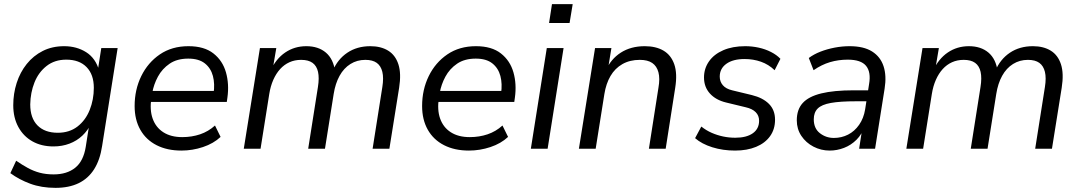

<svg xmlns="http://www.w3.org/2000/svg" viewBox="-20 -718 5213 927"><path d="M248 189Q180 189 126 169Q72 149 30 118L58 58Q87 78 114.5 93Q142 108 172 116Q202 124 239 124Q303 124 343 92Q383 60 394 -9L412 -124L421 -123Q404 -88 377.5 -63Q351 -38 315.5 -24.5Q280 -11 238 -11Q180 -11 136.5 -35.5Q93 -60 68.5 -105Q44 -150 44 -210Q44 -266 60.5 -317.5Q77 -369 109 -409Q141 -449 186.5 -472Q232 -495 290 -495Q350 -495 396 -466Q442 -437 459 -376L452 -377L469 -486H548L473 -13Q463 54 434.5 99Q406 144 359.5 166.5Q313 189 248 189ZM259 -77Q315 -77 354 -107Q393 -137 413 -187Q433 -237 433 -294Q433 -358 398 -394Q363 -430 300 -430Q244 -430 205 -399.5Q166 -369 146.5 -320Q127 -271 126 -214Q126 -148 161 -112.5Q196 -77 259 -77Z M856 9Q787 9 736 -17Q685 -43 657.5 -91.5Q630 -140 630 -206Q630 -285 662 -350.5Q694 -416 752 -455.5Q810 -495 890 -495Q966 -495 1010.5 -460Q1055 -425 1071 -368.5Q1087 -312 1078 -247L1075 -226H693L701 -279H1029L1011 -266Q1018 -313 1008 -351Q998 -389 969 -412Q940 -435 889 -435Q835 -435 799 -410.5Q763 -386 742.5 -348Q722 -310 715 -269L711 -245Q702 -188 717 -145.5Q732 -103 768.5 -79.5Q805 -56 860 -56Q906 -56 946 -69.5Q986 -83 1018 -112L1045 -57Q1011 -25 960 -8Q909 9 856 9Z M1157 0 1235 -486H1314L1295 -374L1285 -375Q1312 -434 1357 -464.5Q1402 -495 1459 -495Q1517 -495 1553.5 -464Q1590 -433 1598 -372L1586 -375Q1610 -432 1657 -463.5Q1704 -495 1768 -495Q1819 -495 1854 -473.5Q1889 -452 1903.5 -407.5Q1918 -363 1907 -294L1860 0H1779L1826 -298Q1833 -342 1826 -371Q1819 -400 1799 -414.5Q1779 -429 1744 -429Q1704 -429 1672 -409Q1640 -389 1619.5 -352Q1599 -315 1591 -264L1549 0H1468L1515 -298Q1522 -342 1515.5 -371Q1509 -400 1489 -414.5Q1469 -429 1434 -429Q1403 -429 1377.5 -417.5Q1352 -406 1332.5 -384.5Q1313 -363 1299.5 -332.5Q1286 -302 1280 -264L1238 0Z M2244 9Q2175 9 2124 -17Q2073 -43 2045.5 -91.5Q2018 -140 2018 -206Q2018 -285 2050 -350.5Q2082 -416 2140 -455.5Q2198 -495 2278 -495Q2354 -495 2398.5 -460Q2443 -425 2459 -368.5Q2475 -312 2466 -247L2463 -226H2081L2089 -279H2417L2399 -266Q2406 -313 2396 -351Q2386 -389 2357 -412Q2328 -435 2277 -435Q2223 -435 2187 -410.5Q2151 -386 2130.5 -348Q2110 -310 2103 -269L2099 -245Q2090 -188 2105 -145.5Q2120 -103 2156.5 -79.5Q2193 -56 2248 -56Q2294 -56 2334 -69.5Q2374 -83 2406 -112L2433 -57Q2399 -25 2348 -8Q2297 9 2244 9Z M2631 -607 2645 -698H2745L2730 -607ZM2543 0 2620 -486H2701L2624 0Z M2775 0 2853 -486H2932L2914 -376H2904Q2929 -433 2977.5 -464Q3026 -495 3093 -495Q3147 -495 3183.5 -473.5Q3220 -452 3235.5 -407.5Q3251 -363 3240 -294L3194 0H3113L3159 -294Q3167 -339 3159 -369Q3151 -399 3129 -414Q3107 -429 3069 -429Q3021 -429 2985 -408.5Q2949 -388 2927.5 -351Q2906 -314 2898 -264L2856 0Z M3529 9Q3470 9 3419 -7Q3368 -23 3336 -51L3366 -107Q3390 -88 3416.5 -76.5Q3443 -65 3471.5 -59Q3500 -53 3530 -53Q3584 -53 3614.5 -74.5Q3645 -96 3645 -135Q3645 -160 3628.5 -176.5Q3612 -193 3581 -200L3486 -223Q3436 -235 3407.5 -266.5Q3379 -298 3379 -344Q3379 -387 3403 -421.5Q3427 -456 3472 -475.5Q3517 -495 3578 -495Q3611 -495 3643 -488Q3675 -481 3702.5 -467Q3730 -453 3748 -434L3720 -379Q3691 -407 3654 -420Q3617 -433 3575 -433Q3519 -433 3487 -410Q3455 -387 3455 -348Q3455 -324 3470 -306.5Q3485 -289 3515 -282L3610 -259Q3663 -246 3692.5 -216.5Q3722 -187 3722 -140Q3722 -94 3698 -60.5Q3674 -27 3630.5 -9Q3587 9 3529 9Z M3986 9Q3944 9 3907.5 -10Q3871 -29 3849 -62Q3827 -95 3827 -137Q3827 -189 3855.5 -220.5Q3884 -252 3945 -267Q4006 -282 4102 -282H4182L4174 -229H4113Q4036 -229 3991.5 -221Q3947 -213 3928 -194Q3909 -175 3909 -142Q3909 -98 3938.5 -75Q3968 -52 4006 -52Q4043 -52 4074.5 -68Q4106 -84 4128 -115.5Q4150 -147 4157 -190L4176 -312Q4186 -370 4161.5 -400Q4137 -430 4073 -430Q4028 -430 3987.5 -418Q3947 -406 3908 -379L3885 -438Q3909 -456 3941 -468.5Q3973 -481 4009.5 -488Q4046 -495 4082 -495Q4150 -495 4190.5 -469.5Q4231 -444 4246 -398Q4261 -352 4251 -290L4205 0H4128L4145 -110H4155Q4142 -70 4115.5 -43.5Q4089 -17 4055 -4Q4021 9 3986 9Z M4356 0 4434 -486H4513L4494 -374L4484 -375Q4511 -434 4556 -464.5Q4601 -495 4658 -495Q4716 -495 4752.5 -464Q4789 -433 4797 -372L4785 -375Q4809 -432 4856 -463.5Q4903 -495 4967 -495Q5018 -495 5053 -473.5Q5088 -452 5102.5 -407.5Q5117 -363 5106 -294L5059 0H4978L5025 -298Q5032 -342 5025 -371Q5018 -400 4998 -414.5Q4978 -429 4943 -429Q4903 -429 4871 -409Q4839 -389 4818.5 -352Q4798 -315 4790 -264L4748 0H4667L4714 -298Q4721 -342 4714.5 -371Q4708 -400 4688 -414.5Q4668 -429 4633 -429Q4602 -429 4576.5 -417.5Q4551 -406 4531.5 -384.5Q4512 -363 4498.5 -332.5Q4485 -302 4479 -264L4437 0Z"/></svg>

Font: Nunito Sans 12pt
Style: Italic
Weight: 400
Italic angle: -9°
Designer: Vernon Adams
Foundry: Vernon Adams
Version: Version 3.101;gftools[0.9.27]